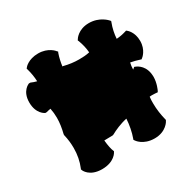

<svg xmlns="http://www.w3.org/2000/svg" viewBox="-158 -864 1021 1023"><g transform="rotate(-30 353.0 -353.0)"><path d="M420 -651C430 -624 436 -598 438 -572C417 -567 395 -566 373 -566C343 -566 312 -570 281 -578H277C280 -602 285 -626 294 -652L297 -658L292 -663C291 -665 261 -703 199 -703C138 -703 111 -670 110 -668L106 -663L108 -657C116 -629 120 -603 121 -577C109 -580 97 -584 86 -589H77C75 -588 28 -571 28 -500C28 -430 72 -410 74 -409H83C92 -412 100 -413 109 -415C113 -396 115 -376 115 -356C115 -325 110 -294 102 -262V-256C109 -227 112 -199 112 -172C112 -132 105 -94 90 -58L88 -54L90 -49C90 -47 110 2 187 2C264 2 286 -44 287 -46L289 -50L287 -55C282 -66 276 -92 273 -125C291 -125 312 -126 325 -126L331 -128C354 -141 394 -159 433 -167C431 -131 423 -88 411 -56L409 -51L412 -46C413 -44 441 0 512 0C583 0 609 -49 610 -52L612 -56L611 -60C603 -91 597 -129 597 -166C597 -179 597 -193 599 -206C604 -207 609 -207 614 -207C627 -207 638 -206 648 -205L652 -212C653 -214 670 -249 670 -288C670 -296 669 -303 668 -311C658 -368 614 -382 612 -383L607 -385C603 -381 599 -378 595 -375C595 -390 597 -403 600 -416C618 -413 636 -408 655 -402L661 -400L666 -404C668 -405 704 -433 704 -489C704 -545 672 -569 671 -570L666 -574L660 -572C640 -566 621 -562 601 -561C603 -590 609 -621 621 -652L623 -658L618 -664C617 -665 580 -708 514 -708C447 -708 421 -664 420 -662L417 -657L420 -651Z"/></g></svg>

Font: Hanalei Fill
Style: Regular
Weight: 400
Designer: Astigmatic (AOETI)
Foundry: Astigmatic (AOETI)
Version: Version 1.000